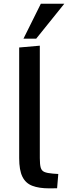

<svg xmlns="http://www.w3.org/2000/svg" viewBox="-20 -1007 369 1031"><path d="M244.1 4.4Q189.5 4.4 153.6 -9.3Q117.7 -22.9 100.3 -58.1Q83 -93.3 83 -157.7V-752L193.8 -761.7V-157.7Q193.8 -123.5 198.7 -106.7Q203.6 -89.8 218.8 -83.5Q233.9 -77.1 264.2 -74.7Q271.5 -74.2 278.6 -73.7Q285.6 -73.2 293 -72.8L286.6 3.9Q273.4 3.9 263.4 4.2Q253.4 4.4 244.1 4.4ZM106 -799.3 199.2 -986.8H325.2L174.3 -799.3Z"/></svg>

Font: Comme Medium
Style: Regular
Weight: 500
Version: Version 1.000;gftools[0.9.27]